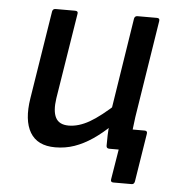

<svg xmlns="http://www.w3.org/2000/svg" viewBox="-47 -533 634 698"><g transform="rotate(5 270.0 -184.0)"><path d="M392 121Q381 121 383 110L401 0H377L445 -77H489Q500 -77 498 -66L470 110Q468 121 459 121ZM170 12Q105 12 78.5 -32.5Q52 -77 65 -158L116 -479Q118 -489 128 -489H199Q211 -489 209 -479L159 -166Q152 -119 164.5 -95Q177 -71 212 -71Q248 -71 287.5 -93.5Q327 -116 384 -169L371 -87Q338 -55 305.5 -33Q273 -11 240 0.5Q207 12 170 12ZM367 0Q356 0 356 -10Q356 -29 356.5 -49Q357 -69 360 -90L361 -134L415 -479Q417 -489 427 -489H498Q509 -489 507 -478L451 -123Q447 -95 444 -66.5Q441 -38 440 -10Q440 0 428 0Z"/></g></svg>

Font: Sofia Sans Medium
Style: Italic
Weight: 500
Italic angle: -9°
Version: Version 4.101